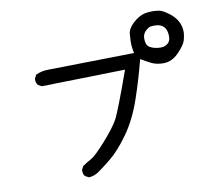

<svg xmlns="http://www.w3.org/2000/svg" viewBox="-85 -877 1171 1012"><g transform="rotate(-10 500.0 -371.0)"><path d="M312 31 292 21Q282 10 282 -8V-14L292 -33Q315 -49 338.5 -61.5Q362 -74 419 -138Q476 -202 498.5 -242Q521 -282 597 -495L150 -485L131 -495Q121 -507 121 -524V-530L131 -550Q162 -565 200 -565L659 -573Q652 -603 652 -635Q652 -647 654.5 -676Q657 -705 688.5 -733.5Q720 -762 751 -769Q771 -773 792 -773Q803 -773 824.5 -770.5Q846 -768 882 -740Q936 -698 936 -636Q936 -620 929 -594.5Q922 -569 885 -531Q848 -493 803 -493Q765 -493 737.5 -507Q710 -521 685 -536Q659 -433 624 -331Q589 -229 536.5 -155Q484 -81 434 -40.5Q384 0 361.5 14.5Q339 29 312 31ZM803 -577 816 -578Q856 -588 856 -627Q856 -697 790 -697Q786 -697 772 -696Q758 -695 740 -677Q725 -661 725 -639Q725 -602 745 -591Q770 -577 803 -577Z"/></g></svg>

Font: Xiaolai SC
Style: Regular
Weight: 400
Designer: Nozomi Seto 瀬戸のぞみ
Version: Version 3.11;December 4, 2020;FontCreator 13.0.0.2613 64-bit